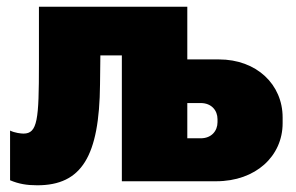

<svg xmlns="http://www.w3.org/2000/svg" viewBox="-20 -540 882 572"><path d="M91 12C223 12 276 -74 278 -289L279 -375H343V0H624C742 0 822 -75 822 -173V-190C822 -288 745 -363 632 -363H538V-520H96V-349C96 -184 92 -142 50 -142C43 -142 24 -144 10 -151V-3C36 8 60 12 91 12ZM538 -128V-233H578C610 -233 628 -211 628 -185V-176C628 -150 610 -128 578 -128Z"/></svg>

Font: Fixel Display Black
Style: Regular
Weight: 900
Designer: AlfaBravo + MacPaw
Foundry: Kyrylo Tkachov, Marchela Mozhyna, Serhii Makarenko, Maria Weinstein, Zakhar Kryvoshyya
Version: Version 1.211